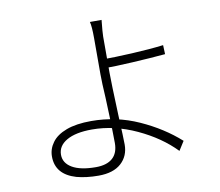

<svg xmlns="http://www.w3.org/2000/svg" viewBox="-86 -880 1172 1021"><g transform="rotate(-10 500.0 -369.5)"><path d="M518 -687V-601V-491Q518 -442 525 -262Q531 -134 531 -102Q531 -40 488.5 -1.5Q446 37 366 37Q301 37 248 23Q139 -9 139 -106Q139 -147 164 -181Q189 -216 242.5 -236Q296 -256 377 -256Q512 -256 633 -201.5Q754 -147 843 -67L812 -18Q733 -100 613.5 -155.5Q494 -211 373 -211Q285 -211 236.5 -183Q188 -155 188 -107Q188 -62 232.5 -36Q277 -10 360 -10Q419 -10 450 -37.5Q481 -65 481 -119Q481 -206 474 -365Q469 -447 469 -491V-687Q469 -752 462 -776H525Q518 -708 518 -687ZM824 -587 826 -538Q748 -531 649 -525.5Q550 -520 488 -520L487 -568Q555 -568 653.5 -573Q752 -578 824 -587Z"/></g></svg>

Font: Merged Yaku Han JP Light
Style: Regular
Weight: 300
Designer: Ryoko NISHIZUKA 西塚涼子 (kana, bopomofo & ideographs); Paul D. Hunt (Latin, Greek & Cyrillic); Sandoll Communications 산돌커뮤니
Foundry: Adobe
Version: Version 2.004